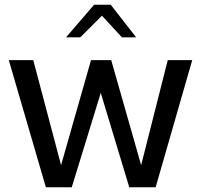

<svg xmlns="http://www.w3.org/2000/svg" viewBox="-20 -788 846 808"><path d="M17 -535H120L237 -93L363 -535H448L574 -93L686 -535H789L635 0H524L404 -397L282 0H173ZM376 -768H446L553 -631H493L409 -722L318 -631H258Z"/></svg>

Font: Exo Medium
Style: Regular
Weight: 500
Designer: Natanael Gama
Foundry: Natanael Gama
Version: Version 1.500; ttfautohint (v1.6)